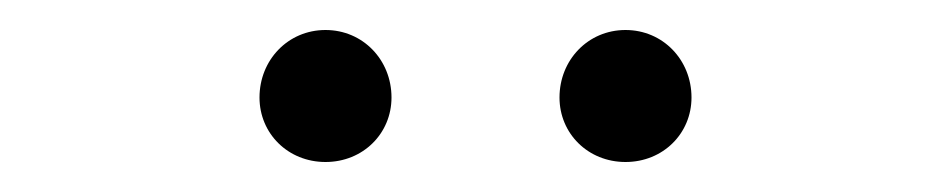

<svg xmlns="http://www.w3.org/2000/svg" viewBox="-20 -768 634 128"><path d="M197 -660C222 -660 241 -679 241 -703C241 -728 222 -748 197 -748C172 -748 153 -728 153 -703C153 -679 172 -660 197 -660ZM397 -660C422 -660 441 -679 441 -703C441 -728 422 -748 397 -748C372 -748 353 -728 353 -703C353 -679 372 -660 397 -660Z"/></svg>

Font: Spoqa Han Sans Neo Light
Style: Regular
Weight: 300
Designer: [Spoqa Han Sans Neo] Dong-huui Kim  Younghwa Kang  Yujin Lee  [Noto Sans] Ryoko NISHIZUKA  (kana & ideographs); Paul D. 
Foundry: Spoqa (http://www.spoqa-han-sans.com)
Version: Version 1.000